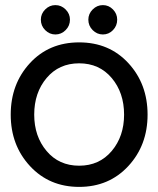

<svg xmlns="http://www.w3.org/2000/svg" viewBox="-20 -725 620 752"><path d="M140 -648Q140 -671 157 -688Q174 -705 197 -705Q220 -705 237 -688Q254 -671 254 -648Q254 -624 237 -607Q220 -590 197 -590Q174 -590 157 -607Q140 -624 140 -648ZM326 -648Q326 -671 343 -688Q360 -705 383 -705Q406 -705 422.5 -688Q439 -671 439 -648Q439 -624 422.5 -607Q406 -590 383 -590Q360 -590 343 -607Q326 -624 326 -648ZM482.5 -74.5Q407 7 290 7Q173 7 97.5 -74.5Q22 -156 22 -276Q22 -396 97 -477.5Q172 -559 290 -559Q408 -559 483 -477.5Q558 -396 558 -276Q558 -156 482.5 -74.5ZM466 -276Q466 -362 417.5 -419.5Q369 -477 290 -477Q211 -477 162.5 -419.5Q114 -362 114 -276Q114 -191 162.5 -133.5Q211 -76 290 -76Q369 -76 417.5 -133.5Q466 -191 466 -276Z"/></svg>

Font: Oakes Grotesk
Style: Regular
Weight: 400
Designer: Samuel Oakes
Foundry: Samuel Oakes
Version: Version 1.000;PS 001.000;hotconv 1.0.88;makeotf.lib2.5.64775